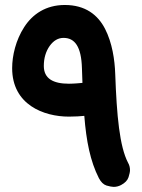

<svg xmlns="http://www.w3.org/2000/svg" viewBox="-20 -670 559 755"><path d="M234.9 -650.4C160.2 -650.4 107.9 -614.3 75.2 -563.5C42 -512.2 27.8 -451.2 27.8 -401.9C27.8 -258.3 151.9 -211.4 251 -211.4C274.9 -211.4 297.9 -212.9 311.5 -214.4C319.3 -115.2 335 -36.1 368.7 30.3C377 45.9 386.7 55.7 398.9 59.6C411.1 63 420.4 64.9 426.8 64.9C437 64.9 446.8 62.5 456.1 57.6C471.7 49.3 481.4 39.1 485.4 26.9C489.3 14.6 491.2 5.4 491.2 -1C491.2 -11.2 488.8 -21 483.4 -30.3C450.2 -94.2 439 -214.8 433.1 -379.4C431.2 -434.6 421.4 -501.5 393.1 -556.6C364.7 -611.8 315.4 -650.4 234.9 -650.4ZM152.3 -410.6C152.3 -441.4 160.2 -467.8 175.3 -489.3C190.4 -510.3 208.5 -521 230 -521C274.4 -521 299.8 -486.3 302.2 -401.9C302.7 -381.8 303.7 -362.3 304.2 -344.2C303.2 -343.8 302.2 -343.8 301.3 -343.8C295.9 -343.3 270.5 -340.8 251 -340.8C188.5 -340.8 152.3 -361.3 152.3 -410.6Z"/></svg>

Font: Mikhak
Style: Bold
Weight: 700
Designer: Amin Abedi
Version: Version 3.2